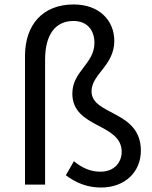

<svg xmlns="http://www.w3.org/2000/svg" viewBox="-20 -827 682 860"><path d="M432 13C542 13 611 -59 611 -152C611 -334 390 -309 390 -418C390 -495 492 -533 492 -644C492 -733 427 -807 310 -807C171 -807 92 -716 92 -576V0H182V-559C182 -675 230 -733 309 -733C370 -733 403 -692 403 -635C403 -541 304 -508 304 -408C304 -251 525 -277 525 -147C525 -100 492 -58 430 -58C387 -58 350 -73 311 -105L275 -42C320 -8 371 13 432 13Z"/></svg>

Font: Noto Sans CJK TC Regular
Style: Regular
Weight: 400
Designer: Ryoko NISHIZUKA (kana & ideographs); Paul D. Hunt (Latin, Greek & Cyrillic); Wenlong ZHANG (bopomofo); Sandoll Communica
Foundry: Adobe Systems Incorporated
Version: Version 1.001;PS 1.001;hotconv 1.0.78;makeotf.lib2.5.61930